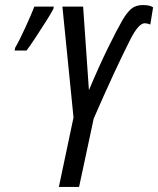

<svg xmlns="http://www.w3.org/2000/svg" viewBox="-20 -740 626 760"><path d="M85 -540Q98 -557 119.5 -589.5Q141 -622 161.5 -654.5Q182 -687 191 -704L193 -714H116Q105 -685 81 -632.5Q57 -580 40 -551L38 -540ZM293 0 351 -271Q392 -365 429 -445Q466 -525 497 -586Q529 -648 553 -648Q563 -648 575 -643L586 -711Q573 -720 546 -720Q517 -720 499.5 -705Q482 -690 464 -659Q442 -621 406.5 -548.5Q371 -476 332 -383L309 -714H227L271 -275L213 0Z"/></svg>

Font: Noto Sans Display Condensed
Style: Italic
Weight: 400
Width: 3
Designer: Monotype Design team
Foundry: Monotype Imaging Inc.
Version: 1.000